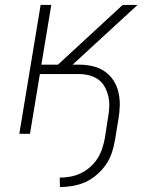

<svg xmlns="http://www.w3.org/2000/svg" viewBox="-20 -540 640 775"><path d="M222 215 221 177Q242 177 264 173Q286 169 306 159.5Q326 150 343.5 134.5Q361 119 373 100.5Q385 82 392 61Q399 40 403 19L416 -65Q420 -87 421 -108.5Q422 -130 417.5 -150Q413 -170 403.5 -188Q394 -206 378 -218Q362 -230 341.5 -235.5Q321 -241 300 -241H141L101 0H58L144 -520H187L147 -279H214L475 -520H535L273 -279H299Q327 -279 353.5 -273Q380 -267 401.5 -252.5Q423 -238 437.5 -216Q452 -194 458 -168Q464 -142 463.5 -114.5Q463 -87 458 -59L444 26Q440 51 431.5 76.5Q423 102 407.5 124.5Q392 147 370.5 165.5Q349 184 324.5 195Q300 206 273.5 210.5Q247 215 222 215Z"/></svg>

Font: Iosevka XLt Ex Obl
Style: Regular
Weight: 200
Width: 7
Italic angle: -9°
Monospace: yes
Designer: Belleve Invis
Foundry: Belleve Invis
Version: Version 32.5.0; ttfautohint (v1.8.4)